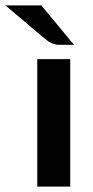

<svg xmlns="http://www.w3.org/2000/svg" viewBox="-79 -691 346 711"><path d="M-59 -671H74L195 -525H162Q159 -525 153 -525Q147 -525 144.5 -525Q142 -525 137 -525Q132 -525 129 -526Q126 -527 121.5 -528Q117 -529 114 -530.5Q111 -532 106.5 -534Q102 -536 97.5 -539.5Q93 -543 88 -547ZM59 0V-472H181V0Z"/></svg>

Font: Coval
Style: Bold
Weight: 700
Foundry: Context Ltd
Version: Version 001.000